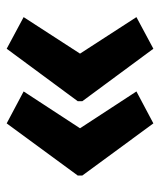

<svg xmlns="http://www.w3.org/2000/svg" viewBox="29 -568 490 589"><g transform="rotate(-90 274.5 -274.0)"><path d="M30 -281 190 -499 288 -447 175 -274 288 -101 190 -49 30 -267ZM258 -281 419 -499 516 -447 404 -274 516 -101 419 -49 258 -267Z"/></g></svg>

Font: Noto Sans Khmer Condensed
Style: Bold
Weight: 700
Width: 3
Designer: Danh Hong and the Monotype Design Team
Foundry: Monotype Imaging Inc.
Version: Version 2.004